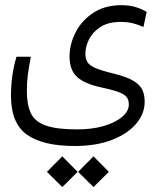

<svg xmlns="http://www.w3.org/2000/svg" viewBox="-20 -407 626 751"><path d="M272.5 164.1Q147.5 164.1 85.2 119.6Q22.9 75.2 22.9 -32.7Q22.9 -70.3 27.8 -107.7Q32.7 -145 44.4 -185.1H100.6Q92.8 -144 88.9 -114.7Q85 -85.4 85 -52.2Q85 1.5 100.3 34.9Q115.7 68.4 158.2 83.7Q200.7 99.1 282.2 99.1Q340.8 99.1 386.2 85.7Q431.6 72.3 457.8 50Q483.9 27.8 483.9 1.5Q483.9 -13.7 477.1 -24.9Q470.2 -36.1 447.8 -45.4Q425.3 -54.7 378.4 -64.5Q310.1 -79.1 281 -106.4Q252 -133.8 252 -185.5Q252 -233.9 275.6 -280.3Q299.3 -326.7 344.7 -356.7Q390.1 -386.7 454.6 -386.7Q486.3 -386.7 511 -379.2Q535.6 -371.6 553.7 -360.4L541 -301.3Q521.5 -310.5 500 -315.9Q478.5 -321.3 452.1 -321.3Q403.8 -321.3 373.3 -301.8Q342.8 -282.2 328.4 -253.4Q314 -224.6 314 -197.3Q314 -177.2 321.8 -164.3Q329.6 -151.4 352.8 -141.1Q376 -130.9 422.9 -119.6Q474.6 -106.9 501 -91.3Q527.3 -75.7 536.6 -55.9Q545.9 -36.1 545.9 -9.8Q545.9 38.6 512 77.9Q478 117.2 416.7 140.6Q355.5 164.1 272.5 164.1ZM223.6 324.7 163.6 265.1 223.6 204.6 283.7 265.1ZM345.7 324.7 285.6 265.1 345.7 204.6 405.8 265.1Z"/></svg>

Font: CaskaydiaMono NF Light
Style: Regular
Weight: 300
Designer: Aaron Bell
Foundry: Saja Typeworks
Version: Version 2111.001; ttfautohint (v1.8.4);Nerd Fonts 3.1.1